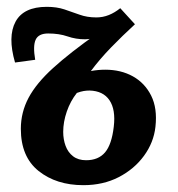

<svg xmlns="http://www.w3.org/2000/svg" viewBox="-20 -531 521 562"><path d="M224 11Q145 11 93 -30.5Q41 -72 41 -154Q41 -202 63.5 -244.5Q86 -287 135.5 -332Q185 -377 266 -434L273 -426Q261 -421 250 -418.5Q239 -416 229 -416Q202 -416 177.5 -424.5Q153 -433 121 -433Q93 -433 84.5 -415Q76 -397 83 -356L24 -348Q2 -424 25.5 -467.5Q49 -511 117 -511Q146 -511 168.5 -503.5Q191 -496 213 -488Q235 -480 262 -480Q281 -480 298.5 -487Q316 -494 332 -507L375 -460Q338 -426 305 -392Q272 -358 246 -323Q256 -325 267 -326Q278 -327 288 -327Q334 -327 369 -307.5Q404 -288 422.5 -251Q441 -214 435 -160Q430 -114 401.5 -75Q373 -36 327.5 -12.5Q282 11 224 11ZM232 -62Q268 -62 287.5 -85Q307 -108 313 -160Q319 -210 300.5 -237.5Q282 -265 242 -266Q233 -266 224.5 -264.5Q216 -263 205 -259Q186 -235 175.5 -204.5Q165 -174 165 -145Q165 -123 172 -104Q179 -85 194 -73.5Q209 -62 232 -62Z"/></svg>

Font: Lora Italic
Style: Italic
Weight: 400
Italic angle: -3°
Designer: Olga Karpushina, Alexei Vanyashin (Cyrillic)
Foundry: Cyreal
Version: Version 2.210; ttfautohint (v1.8.1.43-b0c9)